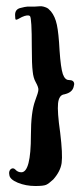

<svg xmlns="http://www.w3.org/2000/svg" viewBox="-20 -624 271 628"><path d="M29.3 -575.2Q29.3 -585 34.2 -590.8Q39.1 -596.7 49.8 -598.6Q60.5 -601.6 70.3 -602.5Q79.1 -602.5 94.7 -602.5Q104.5 -603.5 110.4 -603.5Q113.3 -603.5 116.2 -603.5Q123 -602.5 127.9 -600.6Q133.8 -598.6 137.7 -595.7Q140.6 -592.8 146.5 -586.9Q160.2 -570.3 166 -543Q171.9 -515.6 174.8 -459Q178.7 -402.3 185.5 -381.8Q192.4 -362.3 205.1 -362.3Q222.7 -362.3 222.7 -348.6Q222.7 -346.7 221.7 -343.8Q218.8 -324.2 197.3 -317.4Q194.3 -316.4 190.4 -315.4Q172.9 -313.5 169.9 -286.1Q167 -258.8 176.8 -190.4Q185.5 -119.1 181.6 -90.8Q177.7 -63.5 154.3 -37.1Q139.6 -23.4 130.9 -19.5Q122.1 -15.6 95.7 -15.6Q64.5 -15.6 38.1 -26.4Q12.7 -37.1 10.7 -50.8Q9.8 -54.7 9.8 -57.6Q9.8 -65.4 14.6 -70.3Q22.5 -77.1 30.3 -69.3Q38.1 -60.5 49.8 -60.5Q81.1 -60.5 81.1 -181.6Q81.1 -256.8 94.7 -293.9Q105.5 -322.3 105.5 -330.1Q106.4 -337.9 96.7 -355.5Q88.9 -369.1 86.9 -390.6Q84 -412.1 84 -470.7Q84 -564.5 78.1 -571.3Q71.3 -577.1 51.8 -568.4Q35.2 -558.6 32.2 -559.6Q29.3 -559.6 29.3 -575.2Z"/></svg>

Font: CillaFHscript
Style: Medium
Weight: 400
Designer: Cecilia Bingert
Version: Version 001.000